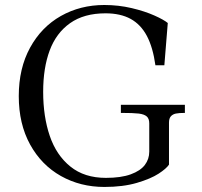

<svg xmlns="http://www.w3.org/2000/svg" viewBox="-20 -730 801 761"><path d="M54.4 -349Q54.4 -459.1 99.2 -541Q144 -622.9 221.2 -666.6Q298.5 -710.2 393.4 -710.2Q449.6 -710.2 501.8 -697.9Q554 -685.5 591.8 -668.6Q629.5 -651.8 645 -638.8L631.4 -471.2H596Q586.1 -542.4 562.1 -587.7Q538 -633 497.8 -655.1Q457.5 -677.2 398.1 -677.2Q313 -677.2 257.9 -638.3Q202.8 -599.4 176.9 -530Q151.1 -460.6 151.1 -366.2Q151.1 -267.9 177.3 -191.2Q203.5 -114.5 259.1 -69.8Q314.6 -25 399.6 -25Q459.6 -25 498.1 -39Q536.6 -53 554.1 -76.2Q571.6 -99.4 571.6 -128.9V-240.8Q571.6 -259.8 561.6 -268.5Q551.6 -277.2 530 -279.9Q508.4 -282.5 459.1 -282.5V-314.5H712.8V-282.5Q689.6 -282.5 677.2 -279.9Q664.8 -277.4 657.2 -269Q649.8 -260.6 649.8 -243.8V-77.5Q639.4 -61.6 608.4 -41.5Q577.5 -21.4 522.6 -5.2Q467.8 11 393.6 11Q298.8 11 221.4 -32.4Q144.1 -75.9 99.2 -157.4Q54.4 -239 54.4 -349Z"/></svg>

Font: Didactic
Style: Regular
Weight: 400
Designer: Tyler Finck
Foundry: Etcetera Type Co
Version: Version 3.007;FEAKit 1.0